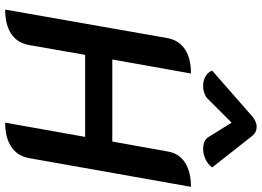

<svg xmlns="http://www.w3.org/2000/svg" viewBox="-155 -848 1012 742"><g transform="rotate(90 351.0 -477.0)"><path d="M127 -617Q135 -662 170 -685.5Q205 -709 264 -709L210 -405H527L565 -617Q572 -662 607.5 -685.5Q643 -709 702 -709L591 -83Q583 -39 548 -15Q513 9 454 9L509 -300H192L154 -83Q146 -38 111 -14.5Q76 9 17 9ZM312 -756Q292 -756 275.5 -765Q259 -774 253 -791L430 -946Q450 -963 471 -963Q491 -963 505 -946L627 -791Q615 -774 595 -765Q575 -756 555 -756Q540 -756 528 -761Q516 -766 510 -776L454 -866L364 -776Q355 -766 341 -761Q327 -756 312 -756Z"/></g></svg>

Font: K2D SemiBold
Style: Italic
Weight: 600
Italic angle: -10°
Designer: Katatrad Aksorn Co.,Ltd.
Foundry: Cadson Demak Co.,Ltd.
Version: Version 1.000; ttfautohint (v1.6)